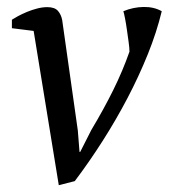

<svg xmlns="http://www.w3.org/2000/svg" viewBox="-20 -533 496 565"><path d="M249 -151Q285 -211 313 -267.5Q341 -324 361 -381Q361 -392 358.5 -409.5Q356 -427 353.5 -445Q351 -463 348 -478.5Q345 -494 343 -500Q372 -512 402.5 -512.5Q433 -513 456 -500Q441 -438 415 -373.5Q389 -309 355.5 -245Q322 -181 282.5 -119Q243 -57 200 0L153 12L79 -442L15 -450V-475Q21 -479 33 -485.5Q45 -492 59.5 -498Q74 -504 89.5 -508Q105 -512 119 -512Q141 -512 150.5 -501Q160 -490 163 -474L209 -149L214 -86H216Z"/></svg>

Font: PTSerifItalic
Style: Italic
Weight: 400
Italic angle: -12°
Designer: A.Korolkova, O.Umpeleva, V.Yefimov
Foundry: ParaType Ltd
Version: Version 1.000W OFL